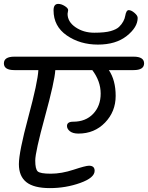

<svg xmlns="http://www.w3.org/2000/svg" viewBox="-20 -936 760 986"><path d="M54 -645H666Q720 -645 720 -610.5Q720 -576 666 -576H539Q574 -524 574 -443.5Q574 -363 519.5 -306.5Q465 -250 383 -250Q354 -250 339 -262Q324 -274 324 -289Q324 -311 356 -311Q420 -311 458.5 -351.5Q497 -392 497 -455.5Q497 -519 454 -576H264Q261 -520 211 -337.5Q161 -155 161 -111.5Q161 -68 173.5 -56Q186 -44 241 -44Q296 -44 358 -64.5Q420 -85 437 -85Q466 -85 466 -59Q466 -23 392 3.5Q318 30 236 30Q154 30 115.5 -0.5Q77 -31 77 -93Q77 -155 125.5 -335Q174 -515 177 -576H54Q0 -576 0 -610.5Q0 -645 54 -645ZM330 -884 327 -865Q327 -824 368 -796Q409 -768 464 -768Q519 -768 548.5 -776.5Q578 -785 591.5 -798Q605 -811 613 -826Q621 -841 623 -854Q628 -884 641 -884Q654 -884 670.5 -870Q687 -856 687 -844Q687 -796 631 -751.5Q575 -707 483 -707Q391 -707 323 -754Q255 -801 255 -883Q255 -916 279 -916Q295 -916 312.5 -905Q330 -894 330 -884Z"/></svg>

Font: Kalam
Style: Regular
Weight: 400
Designer: Lipi Raval (Devanagari and Latin), Jonny Pinhorn (Latin)
Foundry: Indian Type Foundry
Version: Version 2.001;PS 1.0;hotconv 1.0.79;makeotf.lib2.5.61930; tt